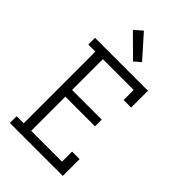

<svg xmlns="http://www.w3.org/2000/svg" viewBox="-286 -1074 1172 1172"><g transform="rotate(45 300.0 -488.5)"><path d="M45 0V-58H106V-677H45V-735H502V-590H437V-677H171V-411H427V-353H171V-58H437V-145H502V0ZM311 -797 174 -933 225 -977 353 -833Z"/></g></svg>

Font: Iosevka Etoile Light
Style: Regular
Weight: 300
Designer: Belleve Invis
Foundry: Belleve Invis
Version: Version 25.0.1; ttfautohint (v1.8.4)